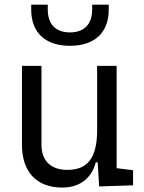

<svg xmlns="http://www.w3.org/2000/svg" viewBox="-20 -803 626 832"><path d="M250.5 9.8C324.2 9.8 377 -29.8 395 -99.6H403.3L409.7 4.9L556.6 0V-65.4L485.4 -74.2V-517.6H400.9V-239.3C400.9 -114.7 356.9 -66.9 271.5 -66.9C200.7 -66.9 159.7 -106 159.7 -175.8V-517.6H75.2V-175.8C75.2 -57.6 138.7 9.8 250.5 9.8ZM283.2 -604.5C390.1 -604.5 451.2 -661.6 451.2 -761.7V-782.7H379.4V-761.7C379.4 -698.2 345.2 -662.6 283.2 -662.6C221.2 -662.6 187 -698.2 187 -761.7V-782.7H115.2V-761.7C115.2 -661.6 176.3 -604.5 283.2 -604.5Z"/></svg>

Font: Cascadia Code SemiLight
Style: Regular
Weight: 350
Monospace: yes
Designer: Aaron Bell
Foundry: Saja Typeworks
Version: Version 2404.023